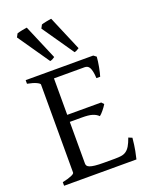

<svg xmlns="http://www.w3.org/2000/svg" viewBox="-162 -967 819 1051"><g transform="rotate(-20 248.0 -441.5)"><path d="M465.8 -119.1Q461.9 -77.1 455.8 -45.7Q449.7 -14.2 445.8 0H24.4V-21Q57.6 -27.8 76.4 -35.9Q95.2 -43.9 95.2 -50.8V-564Q95.2 -569.8 77.4 -578.6Q59.6 -587.4 24.4 -594.2V-615.2H418L434.1 -603Q433.1 -590.3 431.2 -575.2Q429.2 -560.1 426.3 -544.9Q423.3 -529.8 420.2 -516.1Q417 -502.4 414.1 -493.2H392.1Q391.1 -515.6 387.9 -530.8Q384.8 -545.9 379.9 -554.9Q375 -564 367.9 -567.6Q360.8 -571.3 352.1 -571.3H173.3V-358.9H371.1L383.8 -345.2Q379.9 -338.4 374.3 -330.6Q368.7 -322.8 362.5 -315.2Q356.4 -307.6 350.3 -301.3Q344.2 -294.9 338.9 -291Q331.5 -298.3 323 -303.2Q314.5 -308.1 303.5 -311.5Q292.5 -314.9 277.6 -316.4Q262.7 -317.9 242.2 -317.9H173.3V-75.2Q173.3 -67.9 176.8 -62.3Q180.2 -56.6 190.9 -52.5Q201.7 -48.3 221.2 -46.1Q240.7 -43.9 272.9 -43.9H335.9Q358.4 -43.9 374.3 -46.4Q390.1 -48.8 402.3 -57.4Q414.6 -65.9 424.6 -82.5Q434.6 -99.1 444.8 -127.9ZM59.6 -851.1 70.3 -871.1Q75.7 -873 83 -874.8Q90.3 -876.5 98.4 -878.2Q106.4 -879.9 114.5 -881.1Q122.6 -882.3 128.4 -883.3L214.4 -680.7Q205.6 -674.8 200.7 -672.1Q195.8 -669.4 186.5 -667.5ZM201.7 -851.1 212.4 -871.1Q217.3 -873 224.9 -874.8Q232.4 -876.5 240.5 -878.2Q248.5 -879.9 256.6 -881.1Q264.6 -882.3 270.5 -883.3L356.4 -680.7Q346.7 -674.8 341.8 -672.1Q336.9 -669.4 328.6 -667.5Z"/></g></svg>

Font: Noto Serif Devanagari
Style: Bold
Weight: 700
Designer: Monotype Design Team
Foundry: Monotype Imaging Inc.
Version: Version 1.01